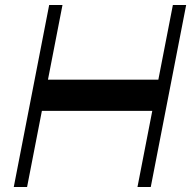

<svg xmlns="http://www.w3.org/2000/svg" viewBox="-20 -750 767 770"><path d="M137.6 -305.4 162 -430.4H624.5L600.1 -305.4ZM35.2 0 177.2 -730H230.6L88.6 0ZM531.3 0 673.3 -730H726.6L584.6 0Z"/></svg>

Font: Savate ExtraLight
Style: Italic
Weight: 200
Italic angle: -11°
Designer: Max Esnée
Foundry: Plomb Type
Version: Version 2.000